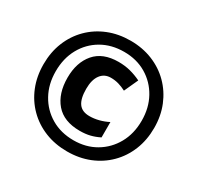

<svg xmlns="http://www.w3.org/2000/svg" viewBox="-155 -909 1137 1103"><g transform="rotate(30 413.0 -357.0)"><path d="M413 10Q333 10 266 -17Q199 -44 149.5 -93.5Q100 -143 73 -210Q46 -277 46 -357Q46 -437 73 -504Q100 -571 149.5 -620.5Q199 -670 266 -697Q333 -724 413 -724Q492 -724 559 -697Q626 -670 675.5 -620.5Q725 -571 752.5 -504Q780 -437 780 -357Q780 -277 753 -210Q726 -143 676.5 -93.5Q627 -44 560 -17Q493 10 413 10ZM413 -64Q495 -64 559 -101.5Q623 -139 660 -205Q697 -271 697 -357Q697 -442 660.5 -508Q624 -574 560 -612Q496 -650 413 -650Q329 -650 264.5 -612.5Q200 -575 163.5 -509Q127 -443 127 -357Q127 -272 163.5 -206Q200 -140 264.5 -102Q329 -64 413 -64ZM417 -129Q311 -129 257.5 -191.5Q204 -254 204 -359Q204 -460 257 -522Q310 -584 414 -584Q456 -584 492.5 -574.5Q529 -565 564 -548L522 -456Q497 -469 472.5 -476Q448 -483 421 -483Q378 -483 353.5 -450Q329 -417 329 -357Q329 -292 351.5 -261Q374 -230 423 -230Q453 -230 484.5 -238Q516 -246 545 -261V-159Q515 -144 485 -136.5Q455 -129 417 -129Z"/></g></svg>

Font: Noto Sans Meetei Mayek ExtraBold
Style: Regular
Weight: 800
Designer: Monotype Design Team and Neelakash Kshetrimayum
Foundry: Monotype Imaging Inc.
Version: Version 2.002; ttfautohint (v1.8.4.7-5d5b)